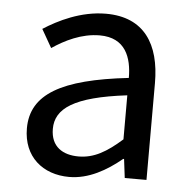

<svg xmlns="http://www.w3.org/2000/svg" viewBox="-45 -602 655 660"><g transform="rotate(5 282.0 -272.0)"><path d="M217 13C284 13 345 -22 397 -65H400L408 0H483V-334C483 -468 427 -557 295 -557C208 -557 131 -518 81 -486L117 -423C160 -452 217 -481 280 -481C369 -481 392 -414 392 -344C161 -318 58 -259 58 -141C58 -43 126 13 217 13ZM243 -60C189 -60 147 -85 147 -147C147 -217 209 -262 392 -284V-132C339 -85 296 -60 243 -60Z"/></g></svg>

Font: Microsoft YaHei
Style: Regular
Weight: 400
Designer: Ryoko NISHIZUKA 西塚涼子 (kana, bopomofo & ideographs); Paul D. Hunt (Latin, Greek & Cyrillic); Sandoll Communications 산돌커뮤니
Foundry: Adobe
Version: Version 2.001;hotconv 1.0.111;makeotfexe 2.5.65597